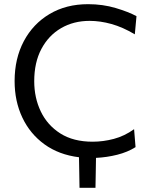

<svg xmlns="http://www.w3.org/2000/svg" viewBox="-20 -746 725 920"><path d="M361 154Q360.5 117 359.8 80.5Q359 44 358.5 7.5Q262 -4.5 193 -54.5Q124 -104.5 87 -182.8Q50 -261 50 -357.5Q50 -465.5 94.2 -548.8Q138.5 -632 217.8 -679Q297 -726 402 -726Q472.5 -726 534.5 -707.5Q596.5 -689 634 -668.5L626 -581.5Q568 -616 514 -631Q460 -646 409.5 -646Q332.5 -646 272.5 -611Q212.5 -576 178.2 -511.2Q144 -446.5 144 -357Q144 -277.5 175.5 -211.8Q207 -146 269.2 -106.5Q331.5 -67 424 -67Q474.5 -67 525.5 -80.5Q576.5 -94 622.5 -127L629.5 -41Q591.5 -17 541.8 -4.5Q492 8 440 10.5Q439.5 46.5 438.8 82.2Q438 118 437.5 154Z"/></svg>

Font: Commissioner
Style: Regular
Weight: 400
Designer: Kostas Bartsokas
Foundry: Kostas Bartsokas
Version: Version 1.000; ttfautohint (v1.8.3)